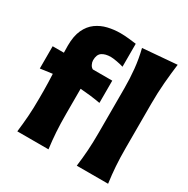

<svg xmlns="http://www.w3.org/2000/svg" viewBox="-187 -1018 1161 1185"><g transform="rotate(30 393.0 -425.5)"><path d="M92.3 0Q99.6 -59.6 103.8 -116.2Q107.9 -172.9 107.9 -243.2V-298.8Q107.9 -324.7 106.9 -354.7Q106 -384.8 104.5 -417L18.6 -405.3V-564H98.6Q97.7 -592.3 97.7 -613.8Q97.7 -682.6 118.4 -727.3Q139.2 -772 174.3 -797.4Q209.5 -822.8 252.7 -833Q295.9 -843.3 341.3 -843.3Q370.6 -843.3 404.5 -839.6Q438.5 -835.9 455.1 -833.5V-669.9Q435.5 -676.3 407 -681.4Q378.4 -686.5 363.8 -686.5Q324.2 -686.5 301 -670.7Q277.8 -654.8 277.8 -614.3Q277.8 -600.1 285.2 -585.2Q292.5 -570.3 305.2 -564H443.4V-405.3Q405.3 -412.1 369.9 -416.3Q334.5 -420.4 299.3 -422.9V-243.2Q299.3 -172.9 303 -116.2Q306.6 -59.6 314.5 0ZM516.1 0Q523.9 -60.1 527.8 -116.9Q531.7 -173.8 531.7 -244.6V-560.5Q531.7 -629.4 525.1 -695.8Q518.6 -762.2 501.5 -830.6L744.1 -850.6Q735.4 -783.7 729.2 -711.4Q723.1 -639.2 723.1 -560.5V-244.6Q723.1 -173.8 727.1 -116.9Q731 -60.1 739.3 0Z"/></g></svg>

Font: Pinar-FD ExtraBold
Style: Regular
Weight: 800
Designer: Amin Abedi
Version: Version 3.000